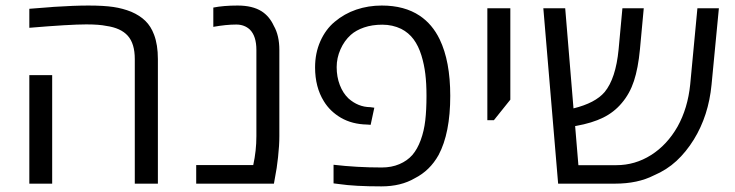

<svg xmlns="http://www.w3.org/2000/svg" viewBox="-20 -660 2640 690"><path d="M361.8 -566.9Q336.4 -572.3 290 -572.3Q230.5 -572.3 85.4 -560.1V-628.4Q123.5 -631.8 161.6 -634.3L172.9 -635.3Q246.6 -640.1 297.4 -640.1Q352.5 -640.1 387 -635Q421.4 -629.9 451.7 -617.7Q482.4 -604.5 502.4 -585Q522.5 -565.4 533.7 -535.2Q547.4 -499 547.4 -447.8V0H464.4V-447.8Q464.4 -503.4 439.2 -531.5Q414.1 -559.6 361.8 -566.9ZM85.4 -390.1H167.5V0H85.4Z M685.1 -66.9H890.1Q901.4 -118.2 901.4 -170.9V-480.5Q901.4 -530.3 877.9 -553.7Q858.4 -571.8 829.1 -571.8Q792.5 -571.8 746.6 -563.5V-632.8Q783.2 -640.1 834 -640.1Q887.2 -640.1 919.9 -619.6Q948.2 -601.6 963.9 -567.4Q983.9 -532.7 983.9 -480.5V-170.9Q983.9 -137.2 979.2 -94.7Q974.6 -52.2 968.8 -24.9L964.4 0H685.1Z M1198.7 1.5 1178.7 -1V-67.9Q1262.2 -58.1 1352.1 -58.1Q1387.2 -58.1 1415.3 -70.1Q1443.4 -82 1461.9 -103Q1480 -124 1491.9 -156.5Q1503.9 -189 1508.3 -227.1Q1512.7 -264.6 1512.7 -315.4Q1512.7 -360.4 1508.5 -394.3Q1504.4 -428.2 1494.6 -460.4Q1483.9 -495.1 1466.3 -518.8Q1448.7 -542.5 1421.9 -556.2Q1390.6 -571.3 1354 -571.3Q1317.4 -571.3 1288.3 -561.3Q1259.3 -551.3 1240.7 -534.7Q1217.3 -513.7 1203.6 -482.7Q1189.9 -451.7 1189.9 -418.9Q1189.9 -383.8 1201.2 -354.5Q1212.4 -325.2 1232.4 -306.2Q1267.1 -275.4 1310.5 -274.9L1325.2 -272.9L1312 -211.4L1299.3 -212.4Q1245.6 -213.4 1205.1 -236.8Q1166 -259.8 1144 -295.9Q1112.3 -346.7 1112.3 -418Q1112.3 -469.2 1131.3 -512Q1150.4 -554.7 1182.6 -581.5Q1217.3 -610.8 1260.5 -625.5Q1303.7 -640.1 1352.1 -640.1Q1433.6 -640.1 1488.3 -603.5Q1533.7 -573.2 1560.1 -518.6Q1598.1 -439.9 1598.1 -315.4Q1598.1 -181.6 1556.2 -103Q1524.9 -46.9 1470.7 -19.5Q1420.9 9.8 1350.6 9.8Q1254.4 9.8 1198.7 1.5Z M1731.4 -630.4H1814V-301.8L1754.9 -228H1731.4Z M1932.6 -630.4H2011.2L2041 -270.5Q2119.1 -289.6 2152.8 -329.1Q2192.9 -377.4 2203.1 -482.4L2216.8 -630.4H2293.5L2279.8 -482.9Q2273.4 -415 2258.3 -369.1Q2243.2 -323.2 2214.4 -289.6Q2187 -256.8 2147.5 -237.3Q2107.9 -217.8 2050.3 -207.5L2046.9 -207L2058.6 -66.4H2194.8Q2262.2 -66.4 2319.8 -102.8Q2377.4 -139.2 2415 -205.1Q2451.7 -271 2460.4 -356.4L2486.3 -630.4H2563.5L2537.1 -355.5Q2526.4 -244.6 2473.6 -158.7Q2445.8 -113.8 2410.9 -81.5Q2376 -49.3 2330.1 -29.8Q2272 0 2189.9 0H1985.8Z"/></svg>

Font: Viking Open Sans
Style: Regular
Weight: 400
Foundry: Ascender Corporation
Version: Version 2.001